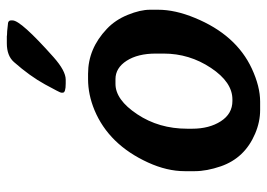

<svg xmlns="http://www.w3.org/2000/svg" viewBox="-128 -648 771 554"><g transform="rotate(-90 257.0 -371.5)"><path d="M162.1 -216.3V-202.1Q162.1 -152.8 183.6 -119.4Q205.1 -85.9 242.2 -85.9H246.6Q296.4 -85.9 337.6 -147.9Q378.9 -210 378.9 -284.2V-307.1Q378.9 -358.9 358.2 -391.1Q337.4 -423.3 305.2 -423.3H291.5Q245.6 -423.3 203.9 -360.6Q162.1 -297.9 162.1 -216.3ZM474.6 -724.6V-720.2Q474.6 -696.3 368.7 -602.1Q329.1 -566.9 303.7 -566.9H292.5Q266.1 -566.9 266.1 -575.2V-580.1Q266.1 -583 290 -626.7Q314 -670.4 354.5 -716.3Q372.6 -736.8 408.7 -736.8H429.2L432.1 -736.3L443.8 -735.8L461.4 -733.9Q474.6 -733.9 474.6 -724.6ZM240.2 -5.9H216.3Q181.6 -5.9 147.5 -20.5Q77.6 -50.3 53.7 -119.1Q39.6 -160.2 39.6 -194.3V-217.8Q39.6 -218.8 39.6 -219.7Q39.6 -220.7 39.6 -221.7Q39.6 -222.7 39.6 -223.6Q39.6 -274.4 64.5 -329.1Q116.2 -442.4 215.8 -483.9Q260.7 -502.4 305.2 -502.4H320.8Q393.1 -502.4 450.2 -448.2Q476.1 -423.8 490.7 -387.7Q505.4 -351.6 505.4 -323.7V-300.3Q505.4 -251 481.9 -194.3Q433.1 -75.2 335.4 -29.8Q283.7 -5.9 240.2 -5.9Z"/></g></svg>

Font: Averia Libre
Style: Bold Italic
Weight: 700
Italic angle: -6.90001°
Version: Version 1.002